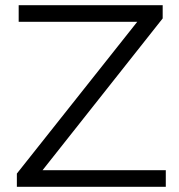

<svg xmlns="http://www.w3.org/2000/svg" viewBox="-20 -720 691 740"><path d="M619 -64V0H45V-51L509 -636H52V-700H607V-649L144 -64Z"/></svg>

Font: APTA Sans Regular
Style: Regular
Weight: 400
Version: Version 7.200